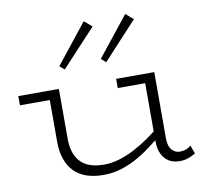

<svg xmlns="http://www.w3.org/2000/svg" viewBox="-87 -896 1101 1007"><g transform="rotate(-10 464.0 -392.0)"><path d="M385 14Q334 14 295 0.5Q256 -13 229.5 -40Q203 -67 189 -107Q175 -147 175 -200V-471H232V-205Q232 -165 242 -134.5Q252 -104 272 -82.5Q292 -61 323 -50Q354 -39 397 -39Q437 -39 477.5 -51Q518 -63 558.5 -84Q599 -105 638 -132Q677 -159 712 -189V-142Q675 -111 636.5 -82.5Q598 -54 558 -32.5Q518 -11 475 1.5Q432 14 385 14ZM16 -422V-471H214V-422ZM790 12Q758 12 734 -2.5Q710 -17 696.5 -45.5Q683 -74 683 -114V-471H740V-119Q740 -76 758 -56.5Q776 -37 799 -37Q817 -37 831.5 -42Q846 -47 860 -58L876 -14Q858 -3 837.5 4.5Q817 12 790 12ZM537 -422V-471H728V-422ZM501 -566 476 -588 643 -798 683 -763ZM280 -566 255 -588 422 -798 463 -763Z"/></g></svg>

Font: BioRhyme SemiExpanded Light
Style: Regular
Weight: 300
Width: 6
Designer: Aoife Mooney
Foundry: Aoife Mooney Type
Version: Version 1.600;gftools[0.9.33]